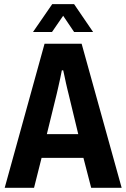

<svg xmlns="http://www.w3.org/2000/svg" viewBox="-20 -896 603 916"><path d="M2.4 0 192.5 -687.2H369.5L560.4 0H415L378 -143H178.4L142.4 0ZM203.5 -256.1H353.3L307 -448.1Q305 -456.8 301.6 -469.9Q298.2 -483.1 294.9 -498.8Q291.6 -514.6 288.1 -530.8Q284.6 -546.9 281.6 -560.3H275Q272.2 -543.7 267.4 -522.7Q262.6 -501.6 258.2 -481.2Q253.8 -460.9 250.6 -448.1ZM137.5 -743.4 229.2 -876.4H333.4L424.1 -743.4H333.5L258.6 -854.5L304.7 -854.7L228.1 -743.4Z"/></svg>

Font: Archivo SemiBold Condensed
Style: Regular
Weight: 600
Width: 3
Version: Version 2.001